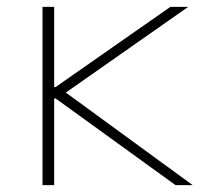

<svg xmlns="http://www.w3.org/2000/svg" viewBox="-20 -540 640 560"><path d="M104 0V-520H138V-286H142L477 -520H529L172 -270L542 0H492L142 -253H138V0Z"/></svg>

Font: M PLUS Code Latin Expanded ExtraLight
Style: Regular
Weight: 250
Width: 7
Designer: Coji Morishita
Foundry: UNDERFOREST DESIGN
Version: Version 1.002; ttfautohint (v1.8.3)